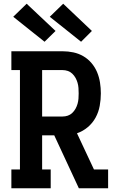

<svg xmlns="http://www.w3.org/2000/svg" viewBox="-20 -1010 640 1030"><path d="M41 0V-101H87V-634H41V-735H316Q345 -735 373.5 -729Q402 -723 427 -708.5Q452 -694 471 -671.5Q490 -649 501 -622.5Q512 -596 516.5 -567Q521 -538 521 -509Q521 -476 515 -442.5Q509 -409 493 -379.5Q477 -350 451 -328Q425 -306 393 -295L484 -101H560V0H403L271 -284H206V-101H252V0ZM206 -385H316Q330 -385 343.5 -389.5Q357 -394 367.5 -404Q378 -414 385 -426.5Q392 -439 396 -453Q400 -467 401 -481Q402 -495 402 -509Q402 -524 401 -538Q400 -552 396 -566Q392 -580 385 -592.5Q378 -605 367.5 -615Q357 -625 343.5 -629.5Q330 -634 316 -634H206ZM415 -786 247 -920 319 -990 473 -844ZM219 -786 51 -920 123 -990 278 -844Z"/></svg>

Font: Iosevka HT Extended
Style: Bold
Weight: 700
Width: 7
Monospace: yes
Designer: Belleve Invis
Foundry: Belleve Invis
Version: Version 32.3.0; ttfautohint (v1.8.4)